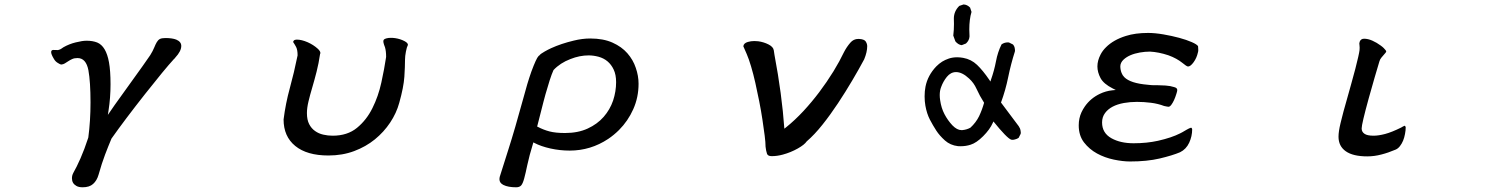

<svg xmlns="http://www.w3.org/2000/svg" viewBox="-20 -648 6540 843"><path d="M320.3 -393.1Q357.9 -393.1 368.2 -339.4Q377.4 -288.6 377.4 -198.2Q377.4 -116.7 367.7 -43.9Q350.6 8.3 333.5 47.1Q316.4 85.9 301.8 111.3Q295.9 122.1 295.9 134.8Q295.9 157.2 314.9 168Q325.2 174.3 342.8 174.3Q372.6 174.3 388.7 159.7Q405.3 145 412.6 119.6Q427.2 67.9 441.2 31.2Q455.1 -5.4 469.7 -40L470.2 -40.5Q527.8 -122.1 616.7 -234.9Q702.6 -343.8 743.7 -388.7Q744.1 -388.7 746.3 -390.9Q748.5 -393.1 749.5 -395Q775.9 -423.3 775.9 -446.3Q775.9 -464.8 753.9 -474.1Q736.3 -481 706.1 -481Q689.5 -481 681.6 -476.6Q673.8 -472.2 668.5 -463.1Q663.1 -454.1 657.2 -439.5Q651.4 -424.8 639.6 -405.8Q626.5 -386.2 605.5 -356.9Q532.7 -254.9 509.3 -222.9Q485.8 -190.9 453.6 -143.6L456.5 -162.6Q465.3 -218.8 465.3 -278.1Q465.3 -337.4 458.5 -374.5Q445.8 -445.3 406.7 -461.4Q386.7 -469.2 360.4 -469.2Q341.3 -469.2 312.5 -461.9Q284.2 -455.1 258.3 -440.4Q255.4 -439 250.2 -434.8Q245.1 -430.7 234.9 -428.2H234.4Q225.6 -428.2 220.9 -428.5Q216.3 -428.7 214.4 -428.7Q204.6 -428.7 204.6 -418.9Q204.6 -409.2 216.8 -389.2Q223.1 -377.9 233.9 -371.6Q244.1 -364.7 250 -364.7Q258.3 -365.7 264.6 -369.6Q272 -374 280 -379.4Q288.1 -384.8 297.4 -388.9Q306.6 -393.1 320.3 -393.1Z M1771 -451.2Q1771 -459.5 1756.3 -467.3Q1737.8 -477.1 1715.3 -480.5Q1706.1 -481.9 1695.8 -481.9Q1685.5 -481.9 1677.2 -479.7Q1668.9 -477.5 1666 -474.6Q1663.1 -471.7 1663.1 -466.8Q1663.1 -464.8 1663.8 -460.4Q1664.6 -456.1 1666.3 -451.4Q1668 -446.8 1670.4 -440.4Q1675.3 -423.8 1675.3 -398.4V-397.9Q1667.5 -345.7 1654.3 -285.4Q1641.1 -225.1 1615.2 -173.3Q1589.4 -121.1 1547.4 -86.7Q1505.4 -52.2 1440.4 -52.2Q1419.4 -52.2 1399.2 -56.9Q1378.9 -61.5 1363.3 -72.8Q1347.2 -84 1337.4 -103Q1327.6 -122.1 1327.6 -151.4Q1327.6 -174.3 1334.5 -202.9Q1341.3 -231.4 1351.1 -264.2Q1360.8 -296.9 1370.1 -333.5Q1379.4 -370.1 1385.3 -410.6Q1386.7 -413.1 1386.7 -415.5Q1386.7 -423.8 1374 -435.1Q1356 -451.2 1331.1 -462.4Q1304.2 -474.1 1283.2 -474.1Q1274.4 -474.1 1270.5 -470.2Q1267.6 -467.8 1267.1 -463.4Q1274.4 -452.6 1280.3 -441.4Q1286.6 -428.7 1286.6 -405.3V-404.8Q1271 -328.1 1252.4 -260.7Q1233.9 -193.4 1225.1 -123.5Q1225.1 -48.8 1276.4 -7.1Q1327.6 34.7 1421.9 34.7Q1483.4 34.7 1534.9 15.4Q1586.4 -3.9 1626 -36.1Q1665.5 -68.4 1693.1 -109.9Q1720.7 -151.4 1732.9 -196.3Q1752.4 -265.6 1755.4 -311Q1758.3 -356.4 1758.3 -386.7Q1758.3 -400.9 1762.2 -421.4Q1766.1 -441.9 1771 -450.7Q1771 -451.2 1771 -451.2Z M2174.3 127.9Q2172.9 133.8 2172.9 139.2Q2172.9 155.3 2190.4 164.1Q2210.9 174.3 2246.1 174.3Q2260.7 174.3 2268.1 166.3Q2275.4 158.2 2281.5 135.7Q2287.6 113.3 2295.4 75.7Q2303.2 38.1 2321.8 -22.9L2326.2 -20.5Q2355 -5.4 2396.5 3.9Q2438 13.2 2481.4 13.2Q2573.2 13.2 2650.4 -38.1Q2675.8 -55.2 2697.8 -77.1Q2737.3 -116.7 2760.5 -168.7Q2783.7 -220.7 2783.7 -280.3Q2783.7 -314.9 2771.5 -350.1Q2759.8 -385.3 2734.6 -414.1Q2709.5 -442.9 2669.2 -460.9Q2628.9 -479 2571.3 -479Q2536.6 -479 2499 -469.7Q2443.8 -456.5 2399.9 -436.5Q2386.2 -430.2 2371.6 -421.9Q2353.5 -411.6 2349.1 -405.8L2348.6 -404.8Q2346.2 -403.8 2344.2 -401.4Q2334.5 -391.6 2313 -333.5Q2294.9 -282.2 2277.8 -216.8Q2239.7 -77.6 2212.9 5.9Q2186 89.4 2174.3 127.9ZM2484.4 -388.7Q2524.9 -404.8 2564.5 -404.8Q2585.4 -404.8 2607.9 -398.9Q2653.8 -386.2 2674.3 -342.8Q2685.1 -320.3 2685.1 -287.1Q2685.1 -246.6 2671.9 -206.5Q2658.2 -166.5 2630.4 -134.8Q2602.5 -103 2560.1 -83.5Q2517.6 -64 2460.9 -64Q2419.4 -64 2392.6 -71Q2365.7 -78.1 2341.8 -90.8L2338.4 -92.3Q2348.1 -128.9 2354.7 -156Q2361.3 -183.1 2366 -200.4Q2370.6 -217.8 2375 -233.9Q2384.3 -267.1 2393.3 -294.9Q2402.3 -322.8 2410.2 -340.3Q2439.5 -371.6 2484.4 -388.7Z M3292 -467.8Q3277.3 -467.8 3263.7 -463.9Q3245.1 -458.5 3243.7 -444.8Q3249 -431.2 3258.8 -410.2Q3267.6 -390.1 3277.6 -356.7Q3287.6 -323.2 3296.4 -284.2Q3305.2 -245.1 3313.5 -203.1Q3321.8 -161.1 3327.6 -122.3Q3333.5 -83.5 3337.4 -52.7Q3341.3 -22 3341.3 -3.9Q3343.3 14.6 3347.7 27.3Q3351.6 37.6 3368.2 37.6Q3392.1 37.6 3417 30.8Q3451.7 21.5 3482.9 3.9Q3512.2 -12.7 3522 -27.3Q3556.2 -56.6 3591.3 -100.8Q3626.5 -145 3659.4 -194.8Q3692.4 -244.6 3722.2 -295.2Q3752 -345.7 3774.4 -387.7Q3787.6 -419.9 3787.6 -445.3Q3787.6 -455.6 3780.8 -466.3Q3773.9 -476.1 3751 -477.1Q3749.5 -477.1 3748.5 -477.1Q3727.5 -477.1 3713.4 -460.4Q3697.3 -441.9 3685.5 -418.9Q3667 -379.9 3639.6 -335Q3580.1 -238.8 3508.3 -161.1Q3469.7 -119.6 3430.7 -88.4L3423.8 -83Q3413.1 -234.4 3380.4 -407.2Q3380.4 -407.7 3377.4 -427.2Q3375 -442.4 3354.2 -452.9Q3333.5 -463.4 3309.1 -466.8Q3300.3 -467.8 3292 -467.8Z M4182.6 -396.5Q4162.6 -396.5 4146 -390.9Q4129.4 -385.3 4116.7 -377.4Q4103 -368.7 4090.8 -356.4Q4053.2 -316.9 4043.5 -267.6Q4039.6 -248 4039.6 -225.1Q4039.6 -203.1 4043 -184.1Q4049.3 -148.9 4062.7 -123Q4076.2 -97.2 4090.8 -74.7Q4105 -52.7 4128.9 -31.2Q4152.3 -10.3 4186 -6.3Q4191.9 -5.9 4197.3 -5.9Q4221.2 -5.9 4241.7 -12.7Q4267.1 -20.5 4296.6 -50Q4326.2 -79.6 4338.9 -108.4L4341.8 -114.7Q4401.4 -41 4419.9 -34.7Q4422.4 -34.2 4424.8 -34.2Q4427.2 -34.2 4430.4 -34.4Q4433.6 -34.7 4437.5 -36.1Q4445.8 -38.1 4452.6 -43L4461.4 -60.5Q4461.9 -63.5 4461.9 -66.4Q4461.9 -69.3 4460.9 -74.2Q4459.5 -84.5 4452.6 -94.2L4375 -197.8Q4395 -252 4406.7 -309.6Q4418.5 -367.2 4436 -421.9Q4436.5 -424.3 4436.5 -427.5Q4436.5 -430.7 4435.5 -435.1Q4434.6 -444.3 4427.7 -452.6L4410.2 -461.4Q4407.7 -461.9 4405.3 -461.9Q4389.6 -461.9 4377.4 -453.1Q4360.4 -418.9 4353 -378.9Q4345.2 -337.9 4331.1 -298.3L4328.6 -290L4323.7 -297.4Q4295.4 -338.9 4269.8 -363.3Q4244.1 -387.7 4209 -394Q4195.3 -396.5 4182.6 -396.5ZM4201.2 -76.7Q4182.1 -76.7 4161.6 -97.7Q4141.1 -119.6 4127 -146.5Q4112.8 -173.3 4107.9 -207.5Q4106 -219.7 4106 -230.5Q4106 -250.5 4112.3 -266.1Q4121.1 -290.5 4137.2 -310.5Q4154.3 -331.5 4177.7 -331.5Q4204.6 -331.5 4234.9 -303.2Q4255.9 -284.2 4267.6 -257.8Q4281.2 -227.5 4300.8 -196.8Q4292 -165.5 4278.8 -137.7Q4265.1 -109.9 4240.7 -87.4Q4225.1 -78.6 4205.1 -76.7Q4203.1 -76.7 4201.2 -76.7ZM4168.5 -542.5Q4168.5 -516.6 4165.5 -491.7L4174.8 -466.3Q4187.5 -451.2 4202.6 -449.7L4221.2 -457Q4235.8 -470.2 4236.8 -488.3Q4235.8 -503.9 4235.8 -518.1Q4235.8 -563.5 4245.6 -595.7L4239.3 -614.7Q4226.6 -627.9 4210.4 -628.4L4191.9 -622.1Q4168 -598.6 4168 -566.4Z M5196.3 -356Q5207 -356 5220.7 -374.8Q5234.4 -393.6 5239.7 -418Q5241.2 -422.9 5241.2 -427.7Q5241.2 -432.6 5240.7 -437.7Q5240.2 -442.9 5240.2 -445.3Q5235.4 -453.1 5212.6 -463.1Q5189.9 -473.1 5157.5 -481.9Q5125 -490.7 5087.6 -497.1Q5050.3 -503.4 5021 -503.4Q4964.4 -503.4 4923.3 -490.2Q4868.7 -473.1 4836.4 -440.9Q4820.8 -425.8 4812 -408.2Q4798.3 -381.8 4798.3 -356.4Q4798.3 -331.1 4812 -305.2Q4825.7 -279.8 4865.2 -259.8L4878.9 -252.9L4863.8 -251.5Q4835 -248.5 4808.6 -235.8Q4768.1 -216.3 4743.2 -180.7Q4734.9 -168.9 4728.5 -155.3Q4716.3 -128.9 4716.3 -97.7Q4716.3 -53.2 4739.3 -22.9Q4762.7 7.3 4796.6 25.9Q4830.6 44.4 4870.1 52.7Q4909.7 61 4941.4 61Q5016.1 61 5071.8 47.9Q5127.4 34.7 5161.1 20.5Q5188 7.3 5201.2 -21.2Q5214.4 -49.8 5214.4 -80.1Q5214.4 -83.5 5211.4 -86.4Q5210.4 -87.4 5209.5 -87.4Q5208.5 -87.4 5208 -86.9Q5202.1 -85.4 5189.9 -78.4Q5177.7 -71.3 5171.4 -67.6Q5165 -64 5161.6 -62.5Q5124.5 -43.5 5064 -29.8Q5015.1 -19 4957.3 -19Q4899.4 -19 4859.9 -41Q4818.8 -64 4818.8 -110.4Q4818.8 -134.3 4832 -151.9Q4856.4 -185.1 4914.6 -195.8Q4941.9 -200.7 4972.2 -200.7Q5002.4 -200.7 5033.2 -196.8Q5064.5 -192.9 5091.3 -182.6Q5097.2 -181.2 5103.3 -180.2Q5109.4 -179.2 5110.4 -179.2Q5116.2 -179.2 5122.6 -187.5Q5135.7 -205.1 5145 -235.8Q5148.9 -247.6 5148.9 -252.4Q5148.9 -257.3 5145.8 -260.5Q5142.6 -263.7 5135.3 -265.6Q5119.1 -271 5097.2 -272.5Q5075.2 -273.9 5061.5 -273.9Q5047.9 -273.9 5043 -273.9Q5038.1 -273.9 5033.7 -274.4Q5024.9 -274.9 5019 -275.9Q4943.4 -282.2 4916.5 -309.1Q4908.2 -317.4 4904.3 -328.1Q4898.9 -341.8 4898.9 -357.4Q4899.4 -373.5 4913.6 -386.7Q4938 -409.2 4984.9 -417.5Q5007.3 -421.4 5029.3 -421.4Q5067.4 -419.4 5109.9 -405.3Q5128.9 -398.4 5144.3 -389.9Q5159.7 -381.3 5169.9 -373Q5180.2 -364.7 5186.5 -360.4Q5192.9 -356 5196.3 -356Z M6151.9 -89.4Q6149.9 -95.7 6147.5 -95.7Q6147 -95.7 6146.5 -95.7Q6139.6 -92.8 6131.8 -87.9Q6090.3 -67.4 6061.5 -59.8Q6032.7 -52.2 6010.7 -52.2Q5982.9 -52.2 5971.2 -60.5Q5958.5 -68.8 5958.5 -84Q5958.5 -103.5 5989.7 -216.8Q6002.4 -262.7 6015.6 -308.1L6036.6 -378.9Q6039.1 -387.7 6045.2 -395Q6051.3 -402.3 6055.2 -406.7Q6066.4 -418.5 6066.4 -422.4Q6066.4 -424.3 6063 -428.5Q6059.6 -432.6 6055.4 -437Q6051.3 -441.4 6042.5 -447.8Q6024.9 -460.9 6005.6 -469.5Q5986.3 -478 5969.2 -478Q5954.6 -478 5949.7 -464.4Q5948.2 -460 5948.2 -456.8Q5948.2 -453.6 5949 -449.2Q5949.7 -444.8 5949.7 -439Q5949.7 -433.1 5949.2 -427.7Q5946.8 -408.2 5930.7 -345.7Q5922.4 -313.5 5912.1 -277.3Q5883.8 -178.2 5878.9 -158.9Q5874 -139.6 5872.1 -132.3Q5870.1 -124 5865.7 -106.9Q5856.9 -70.3 5856.9 -47.9Q5856.9 -6.3 5888.7 16.1Q5920.4 38.6 5983.4 38.6Q6014.2 38.6 6045.4 30.3Q6074.7 22.9 6107.9 8.8Q6118.2 4.4 6126.5 -6.3Q6143.1 -27.3 6148.9 -60.1Q6151.9 -75.2 6151.9 -89.4Z"/></svg>

Font: Bakudai
Style: Light
Weight: 300
Version: Version 1.48